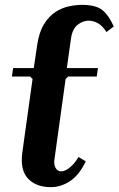

<svg xmlns="http://www.w3.org/2000/svg" viewBox="-20 -760 488 790"><path d="M317 -740Q376 -740 402.5 -717.5Q429 -695 448 -651L418 -628Q402 -654 383 -664.5Q364 -675 344 -675Q322 -675 300 -658.5Q278 -642 272 -601L255 -480H383L378 -445H260L250 -435L204 -104Q201 -84 208.5 -69.5Q216 -55 232 -55Q248 -55 268 -71.5Q288 -88 303 -114L333 -96Q306 -40 268.5 -15Q231 10 189 10Q128 10 95 -25.5Q62 -61 72 -134L114 -435L104 -445H29L34 -480H119L133 -575Q141 -628 161 -660.5Q181 -693 208 -710.5Q235 -728 264 -734Q293 -740 317 -740Z"/></svg>

Font: Brygada 1918
Style: Bold Italic
Weight: 700
Italic angle: -8°
Designer: Mateusz Machalski | Borys Kosmynka | Przemek Hoffer
Foundry: NIEPODLEGLA 2018
Version: Version 3.006